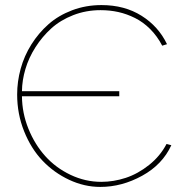

<svg xmlns="http://www.w3.org/2000/svg" viewBox="-20 -734 743 760"><path d="M377 5.9Q314 5.9 253.9 -22.2Q193.8 -50.3 148.4 -97.9Q103 -145.5 75.4 -214.4Q47.9 -283.2 47.9 -359.9Q47.9 -411.1 61.8 -461.9Q75.7 -512.7 104.2 -558.1Q132.8 -603.5 172.1 -638.2Q211.4 -672.9 265.6 -693.4Q319.8 -713.9 381.8 -713.9Q473.1 -713.9 540.3 -671.6Q607.4 -629.4 641.1 -559.1L622.1 -553.2Q602.1 -591.3 574.5 -618.9Q546.9 -646.5 514.6 -662.6Q482.4 -678.7 448.7 -686.3Q415 -693.8 377.9 -693.8Q320.8 -693.8 270 -674.1Q219.2 -654.3 183.1 -621.6Q147 -588.9 120.4 -547.1Q93.8 -505.4 80.6 -460.7Q67.4 -416 66.9 -373H452.1V-353H66.9Q67.4 -286.6 92.5 -224.4Q117.7 -162.1 159.2 -116Q200.7 -69.8 259 -42Q317.4 -14.2 380.9 -14.2Q429.7 -14.2 477.8 -30Q525.9 -45.9 569.8 -80.8Q613.8 -115.7 639.2 -164.1L658.2 -159.2Q623 -82.5 542.7 -38.3Q462.4 5.9 377 5.9Z"/></svg>

Font: Rawline Thin
Style: Regular
Weight: 250
Designer: Matt McInerney, Pablo Impallari, Rodrigo Fuenzalida
Foundry: Matt McInerney, Pablo Impallari, Rodrigo Fuenzalida
Version: Version 4.020;PS 004.020;hotconv 1.0.88;makeotf.lib2.5.64775